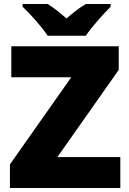

<svg xmlns="http://www.w3.org/2000/svg" viewBox="-20 -947 651 967"><path d="M220 -767H412C443 -813 503 -879 537 -913V-927H413C378 -907 350 -884 315 -854C280 -884 255 -905 220 -927H94V-913C132 -877 190 -813 220 -767ZM586 0V-156H269L578 -595V-714H37V-558H339L30 -119V0Z"/></svg>

Font: Noto Sans Tamil Black
Style: Regular
Weight: 900
Designer: Jelle Bosma - Monotype Design Team
Foundry: Monotype Imaging Inc.
Version: Version 2.004